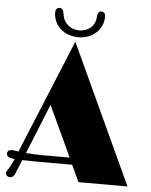

<svg xmlns="http://www.w3.org/2000/svg" viewBox="-59 -939 781 993"><g transform="rotate(5 331.0 -442.5)"><path d="M8.3 -14.6C8.3 -3.9 17.1 5.4 29.3 5.4C43.9 5.4 52.2 -2.4 62.5 -30.8C66.9 -43.5 75.7 -62 86.4 -88.4C115.2 -87.4 153.8 -86.9 208.5 -86.9H345.2L385.7 0H640.1L306.2 -722.2L62.5 -130.4L58.6 -131.3C42.5 -134.3 31.7 -135.3 28.3 -135.3C14.6 -135.3 4.4 -128.4 4.4 -115.2C4.4 -104.5 13.2 -95.2 28.3 -92.8C33.2 -91.8 39.6 -90.8 46.4 -90.3C36.6 -67.4 28.8 -52.7 22.5 -42.5C13.7 -30.3 8.3 -21 8.3 -14.6ZM102.1 -126.5 207 -385.7 329.1 -122.6H186C167.5 -122.6 132.8 -124 102.1 -126.5ZM319.3 -746.6C396.5 -746.6 448.2 -801.3 448.2 -864.7C448.2 -879.9 440.9 -889.6 427.2 -889.6C414.1 -889.6 407.2 -879.4 405.8 -859.4C403.8 -813 368.2 -782.2 319.8 -782.2C275.4 -782.2 238.8 -813.5 233.4 -856.4C231 -879.9 222.7 -889.6 210.4 -889.6C197.8 -889.6 189 -879.9 189 -864.7C189 -798.3 242.7 -746.6 319.3 -746.6Z"/></g></svg>

Font: Limelight
Style: Regular
Weight: 400
Designer: Nicole Fally
Foundry: Nicole Fally
Version: Version 1.002